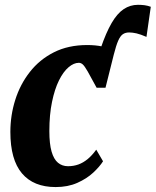

<svg xmlns="http://www.w3.org/2000/svg" viewBox="-20 -748 631 778"><path d="M407.5 -392.5 388 -552.5Q410 -616.5 432.5 -655Q455 -693.5 481.2 -711Q507.5 -728.5 539 -728.5Q553.5 -728.5 566.2 -726.8Q579 -725 591 -720.5L573.5 -598.5Q549.5 -609 533 -612.8Q516.5 -616.5 503.5 -616.5Q488.5 -616.5 478 -609.5Q467.5 -602.5 459 -583.2Q450.5 -564 441 -526.5ZM205.5 10Q116 10 69 -45.5Q22 -101 22 -213.5Q22 -280.5 41.8 -343.2Q61.5 -406 100.8 -456.2Q140 -506.5 198.2 -536Q256.5 -565.5 333.5 -565.5Q366.5 -565.5 393.8 -559.8Q421 -554 444 -544.5L407.5 -392.5H371.5Q348 -436.5 335.5 -458.2Q323 -480 315.5 -486.8Q308 -493.5 299.5 -493.5Q279 -493.5 257.8 -475.5Q236.5 -457.5 219 -422.2Q201.5 -387 190.8 -335.2Q180 -283.5 180 -217Q180 -165 189 -133.8Q198 -102.5 215 -88.5Q232 -74.5 255.5 -74.5Q278 -74.5 297.5 -81.5Q317 -88.5 335 -103.2Q353 -118 370 -141.5L397.5 -94.5Q384 -73 357.8 -48.5Q331.5 -24 293.2 -7Q255 10 205.5 10Z"/></svg>

Font: Merriweather 24pt SemiCondensed Black
Style: Italic
Weight: 900
Width: 4
Italic angle: -7.8°
Designer: Eben Sorkin
Foundry: Eben Sorkin
Version: Version 2.101